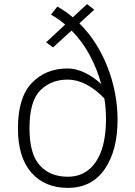

<svg xmlns="http://www.w3.org/2000/svg" viewBox="-20 -894 657 931"><path d="M550 -313Q550 -164 487.5 -73.5Q425 17 309 17Q197 17 132 -57Q67 -131 67 -272Q67 -422 134.5 -492Q202 -562 308 -562Q348 -562 391 -541.5Q434 -521 471 -486Q451 -560 414.5 -627.5Q378 -695 327 -746L237 -664L204 -689L296 -775Q265 -802 227 -823L258 -862Q295 -842 333 -810L402 -874L437 -847L365 -781Q453 -693 501.5 -568.5Q550 -444 550 -313ZM486 -417Q397 -508 308 -508Q228 -508 175.5 -456Q123 -404 123 -272Q123 -147 173 -92Q223 -37 309 -37Q395 -37 444 -108Q493 -179 494 -313Q494 -370 486 -417Z"/></svg>

Font: Biryani UltraLight
Style: Regular
Weight: 250
Designer: Dan Reynolds and Mathieu Réguer
Foundry: Dan Reynolds and Mathieu Réguer
Version: Version 1.003; ttfautohint (v1.1) -l 5 -r 5 -G 72 -x 0 -D la